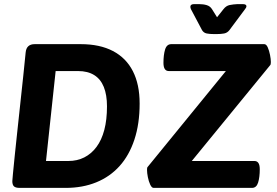

<svg xmlns="http://www.w3.org/2000/svg" viewBox="-20 -915 1351 935"><path d="M373 -700Q466 -700 530 -666.5Q594 -633 627 -568.5Q660 -504 660 -411Q660 -312 634.5 -235Q609 -158 562 -106Q515 -54 448.5 -27Q382 0 300 0H76Q56 0 48 -7.5Q40 -15 40 -33Q40 -36 43 -68.5Q46 -101 51.5 -154Q57 -207 64 -272.5Q71 -338 78.5 -407.5Q86 -477 93 -542.5Q100 -608 105 -660Q109 -700 149 -700ZM360 -569H251L204 -131H313Q356 -131 390.5 -148.5Q425 -166 450 -199.5Q475 -233 488 -282.5Q501 -332 501 -397Q501 -453 485.5 -491.5Q470 -530 438.5 -549.5Q407 -569 360 -569ZM1267 -700Q1277 -700 1284 -684Q1291 -668 1295 -647.5Q1299 -627 1299 -613Q1299 -601 1296 -598L914 -131H1219Q1245 -131 1245 -91Q1245 -52 1237 -26Q1229 0 1207 0H728Q719 0 711.5 -16Q704 -32 700 -52.5Q696 -73 696 -87Q696 -93 696.5 -96.5Q697 -100 699 -102L1080 -569H802Q776 -569 776 -609Q776 -648 784 -674Q792 -700 814 -700ZM1161 -895Q1180 -895 1180 -885Q1180 -878 1173 -870L1097 -768Q1087 -755 1071.5 -752Q1056 -749 1034 -749H1023Q1001 -749 986.5 -752Q972 -755 964 -768L910 -870Q907 -877 907 -882Q907 -895 926 -895H948Q970 -895 986.5 -890Q1003 -885 1012 -871L1037 -831L1068 -870Q1081 -887 1098.5 -890.5Q1116 -894 1137 -895Z"/></svg>

Font: Asap VF Beta
Style: Italic
Weight: 400
Italic angle: -6°
Designer: Pablo Cosgaya
Foundry: Pablo Cosgaya
Version: Version 1.007